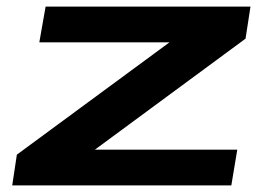

<svg xmlns="http://www.w3.org/2000/svg" viewBox="-20 -561 801 581"><path d="M17 0 31 -93 493 -433H99L118 -541H738L723 -444L267 -108H698L680 0Z"/></svg>

Font: Georama Extra Expanded SemiBold
Style: Italic
Weight: 600
Width: 8
Italic angle: -9°
Designer: Jean-Baptiste Levee
Foundry: Production Type
Version: Version 1.000